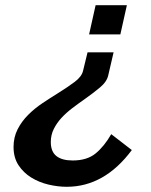

<svg xmlns="http://www.w3.org/2000/svg" viewBox="-20 -520 579 737"><path d="M322 -388 347 -500H467L442 -388ZM396 -233Q391 -207 364 -184.5Q337 -162 303 -138Q280 -122 257 -104.5Q234 -87 216 -67.5Q198 -48 186.5 -25Q175 -2 175 25Q175 62 196.5 79Q218 96 259 96Q314 96 347 69Q380 42 407 -5L486 56Q381 197 236 197Q202 197 166 188.5Q130 180 100 161.5Q70 143 51 114Q32 85 32 44Q32 7 47.5 -23.5Q63 -54 88 -79Q113 -104 143 -124Q173 -144 202 -162Q239 -185 266.5 -205.5Q294 -226 299 -249L316 -319H416Z"/></svg>

Font: Perun
Style: Bold Italic
Weight: 700
Italic angle: -12°
Foundry: Copyright (c) Stefan Peev, Context Ltd, 2016
Version: Version 1.027